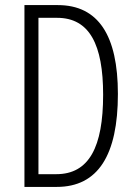

<svg xmlns="http://www.w3.org/2000/svg" viewBox="-20 -734 534 754"><path d="M443 -365C443 -595 366 -714 207 -714H76V0H203C365 0 443 -125 443 -365ZM385 -362C385 -157 330 -50 201 -50H131V-664H204C332 -664 385 -558 385 -362Z"/></svg>

Font: Noto Sans Devanagari ExtraCondensed Light
Style: Regular
Weight: 300
Width: 2
Designer: Jelle Bosma - Monotype Design Team
Foundry: Monotype Imaging Inc.
Version: Version 2.004